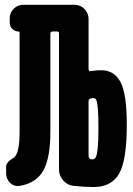

<svg xmlns="http://www.w3.org/2000/svg" viewBox="-20 -750 540 780"><path d="M355.5 -102.5Q364.3 -102.5 369.1 -111.3Q374 -120.1 377 -147.9Q379.9 -175.8 379.9 -230.5Q379.9 -282.2 377.4 -309.1Q375 -335.9 371.1 -343.8Q367.2 -351.6 360.4 -351.6Q355.5 -351.6 346.7 -349.6Q339.8 -346.7 339.8 -337.9V-117.2Q339.8 -107.4 347.7 -103.5Q351.6 -102.5 355.5 -102.5ZM389.6 -464.8Q444.3 -464.8 469.7 -416.5Q495.1 -368.2 495.1 -245.1Q495.1 -98.6 463.9 -44.4Q432.6 9.8 360.4 9.8Q320.3 9.8 277.3 4.9Q252.9 2 236.3 -17.6Q219.7 -37.1 219.7 -61.5V-614.3Q219.7 -622.1 211.9 -622.1H194.3Q185.5 -622.1 184.6 -614.3V-214.8Q184.6 -108.4 156.2 -57.6Q127.9 -6.8 61.5 4.9Q38.1 8.8 21.5 -6.8Q4.9 -22.5 4.9 -45.9V-73.2Q4.9 -90.8 34.2 -108.4Q60.5 -122.1 59.6 -222.7V-617.2Q59.6 -622.1 54.7 -622.1Q41 -622.1 30.3 -632.3Q19.5 -642.6 19.5 -657.2V-675.8Q19.5 -698.2 35.6 -714.4Q51.8 -730.5 74.2 -730.5H283.2Q306.6 -730.5 323.2 -713.4Q339.8 -696.3 339.8 -672.9V-468.8Q339.8 -465.8 342.3 -462.9Q344.7 -460 347.7 -460.9Q371.1 -464.8 389.6 -464.8Z"/></svg>

Font: Rounded Mgen+ 1mn bold
Style: Bold
Weight: 700
Designer: [Source Han Sans]
Ryoko NISHIZUKA  (kana & ideographs); Paul D. Hunt (Latin, Greek & Cyrillic); Wenlong ZHANG  (bopomofo
Version: Version 1.059.20150602